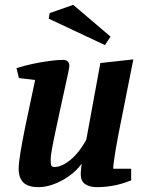

<svg xmlns="http://www.w3.org/2000/svg" viewBox="-20 -762 604 792"><path d="M139 10Q110 10 92 1.5Q74 -7 65.5 -24Q57 -41 57 -65Q57 -89 64.5 -134Q72 -179 83 -233.5Q94 -288 105.5 -340.5Q117 -393 125 -432L58 -440L48 -481Q79 -491 114.5 -498.5Q150 -506 183.5 -510.5Q217 -515 240 -515Q254 -515 260 -508Q266 -501 266 -490Q266 -485 260.5 -458Q255 -431 246 -391.5Q237 -352 227.5 -307Q218 -262 209 -220.5Q200 -179 194.5 -148Q189 -117 189 -105Q189 -89 191 -81Q193 -73 206 -73Q223 -73 246 -85.5Q269 -98 292.5 -123.5Q316 -149 336 -186L394 -502L530 -517L468 -205Q462 -175 457.5 -147Q453 -119 450 -98Q447 -77 447 -66H521V-18Q481 -2 446 4Q411 10 380 10Q350 10 331.5 -2.5Q313 -15 313 -43Q313 -47 313.5 -54.5Q314 -62 315 -71Q316 -80 317 -87Q297 -59 266.5 -37Q236 -15 202.5 -2.5Q169 10 139 10ZM413 -576 181 -685 185 -708 282 -742 436 -611Z"/></svg>

Font: Manuale
Style: Bold Italic
Weight: 700
Italic angle: -11°
Version: Version 1.002